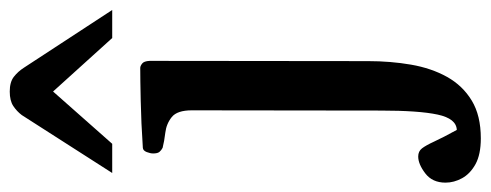

<svg xmlns="http://www.w3.org/2000/svg" viewBox="-366 -468 1017 398"><g transform="rotate(-90 143.0 -268.5)"><path d="M55.7 219.2Q22.5 219.2 2.4 208.3Q-17.6 197.3 -26.9 180.4Q-36.1 163.6 -36.1 146Q-36.1 118.7 -16.8 104Q2.4 89.4 18.1 89.4Q28.8 89.4 34.9 97.2Q41 105 49.1 122.6Q57.1 140.1 73.2 169.4Q96.7 168.5 105 129.6Q113.3 90.8 113.3 11.7L113.8 -379.9Q113.8 -410.2 99.9 -421.4Q85.9 -432.6 67.6 -434.8Q49.3 -437 36.1 -440.4Q31.2 -442.9 27.8 -446.8Q24.4 -450.7 24.4 -460Q24.4 -465.8 27.3 -473.4Q30.3 -481 36.1 -481.4Q88.9 -484.9 134 -485.8Q179.2 -486.8 201.7 -486.8Q205.6 -486.8 210.7 -482.9Q215.8 -479 216.3 -467.3L215.8 -14.6Q215.8 32.2 208.5 74.5Q201.2 116.7 183.1 149.2Q165 181.6 134 200.4Q103 219.2 55.7 219.2ZM-16.1 -544.9 104 -732.4Q111.8 -742.7 122.8 -750Q133.8 -757.3 152.8 -757.3Q172.4 -757.3 183.3 -748.8Q194.3 -740.2 202.1 -728L321.8 -544.9H263.7L152.8 -667.5L44.4 -544.9Z"/></g></svg>

Font: Gelasio Medium
Style: Regular
Weight: 500
Designer: Eben Sorkin
Foundry: Eben Sorkin
Version: Version 1.008